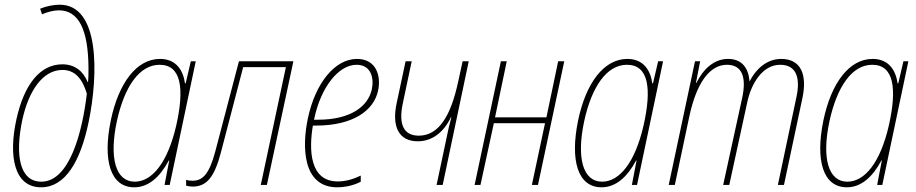

<svg xmlns="http://www.w3.org/2000/svg" viewBox="-20 -788 3902 818"><path d="M155 10C258 10 323 -100 358 -270C399 -470 406 -768 234 -768C210 -768 178 -762 151 -751L159 -727C181 -737 209 -744 231 -744C314 -744 356 -664 357 -498C357 -480 357 -455 355 -439H353C336 -482 301 -514 246 -514C151 -514 83 -429 50 -280C15 -121 41 10 155 10ZM156 -14C62 -14 44 -130 75 -277C101 -397 160 -490 246 -490C300 -490 331 -452 350 -389C331 -227 277 -14 156 -14Z M552 10C612 10 661 -33 699 -104H701L681 0H703L814 -527H793L771 -433H768C761 -486 732 -537 662 -537C561 -537 485 -433 452 -275C417 -105 450 10 552 10ZM554 -14C473 -14 444 -114 478 -272C510 -419 574 -512 660 -512C753 -512 766 -410 731 -254C695 -97 629 -14 554 -14Z M800 7C860 7 893 -32 921 -138L1016 -502H1198L1091 0H1117L1230 -527H998L897 -142C871 -45 843 -18 800 -18C792 -18 781 -19 773 -22V3C780 5 791 7 800 7Z M1417 10C1455 10 1494 -1 1517 -14V-40C1490 -27 1457 -15 1419 -15C1298 -15 1296 -152 1313 -253H1327C1481 -253 1573 -315 1591 -403C1604 -463 1584 -537 1501 -537C1405 -537 1323 -431 1292 -285C1266 -164 1268 10 1417 10ZM1319 -283C1347 -416 1422 -512 1499 -512C1563 -512 1574 -452 1564 -407C1548 -334 1473 -278 1335 -278H1318C1318 -279 1318 -281 1319 -283Z M1840 0H1866L1977 -527H1951L1932 -440C1900 -291 1848 -210 1764 -210C1700 -210 1677 -258 1696 -347L1734 -527H1708L1670 -349C1648 -247 1680 -186 1760 -186C1821 -186 1870 -224 1901 -288H1903C1895 -260 1889 -233 1883 -203Z M2002 0H2027L2084 -263H2302L2246 0H2272L2384 -527H2358L2308 -288H2089L2139 -527H2114Z M2543 10C2603 10 2652 -33 2690 -104H2692L2672 0H2694L2805 -527H2784L2762 -433H2759C2752 -486 2723 -537 2653 -537C2552 -537 2476 -433 2443 -275C2408 -105 2441 10 2543 10ZM2545 -14C2464 -14 2435 -114 2469 -272C2501 -419 2565 -512 2651 -512C2744 -512 2757 -410 2722 -254C2686 -97 2620 -14 2545 -14Z M2829 0H2855L2917 -293C2947 -432 3002 -512 3077 -512C3145 -512 3160 -454 3142 -371L3061 0H3087L3164 -354C3181 -433 3229 -512 3304 -512C3373 -512 3391 -456 3373 -374L3294 0H3320L3399 -372C3419 -468 3394 -537 3308 -537C3246 -537 3199 -492 3174 -442H3173C3169 -499 3140 -537 3082 -537C3021 -537 2976 -493 2947 -435H2945L2963 -527H2941Z M3588 10C3648 10 3697 -33 3735 -104H3737L3717 0H3739L3850 -527H3829L3807 -433H3804C3797 -486 3768 -537 3698 -537C3597 -537 3521 -433 3488 -275C3453 -105 3486 10 3588 10ZM3590 -14C3509 -14 3480 -114 3514 -272C3546 -419 3610 -512 3696 -512C3789 -512 3802 -410 3767 -254C3731 -97 3665 -14 3590 -14Z"/></svg>

Font: Noto Sans Condensed Thin
Style: Italic
Weight: 100
Width: 3
Italic angle: -12°
Designer: Monotype Design Team
Foundry: Monotype Imaging Inc.
Version: Version 2.013